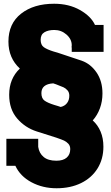

<svg xmlns="http://www.w3.org/2000/svg" viewBox="-20 -776 591 1025"><path d="M363 -499V-523H362Q363 -527 363 -534Q363 -567 335 -591.5Q307 -616 270 -616Q238 -616 217.5 -604Q197 -592 197 -564Q197 -536 214 -524Q231 -512 266 -501L287 -495L416 -452Q464 -435 495.5 -389Q527 -343 527 -277Q527 -235 513.5 -198Q500 -161 475 -133Q502 -109 517 -73.5Q532 -38 532 7Q532 73 500.5 123.5Q469 174 412.5 201.5Q356 229 282 229Q208 229 148 197Q88 165 62 109H14V-35H184V8Q189 42 213 62Q237 82 281 82Q317 82 336 65.5Q355 49 355 20Q355 2 344.5 -9Q334 -20 322 -25.5Q310 -31 281 -41L177 -74Q114 -94 71.5 -143.5Q29 -193 29 -270Q29 -356 86 -410Q25 -466 25 -554Q25 -650 92.5 -703Q160 -756 269 -756Q348 -756 407 -722.5Q466 -689 487 -643H533V-499ZM279 -326 264 -331Q201 -327 201 -279Q201 -251 217.5 -239Q234 -227 269 -216L289 -210L304 -205Q326 -210 338 -226Q350 -242 350 -265Q350 -283 340 -294Q330 -305 319 -310Q308 -315 279 -326Z"/></svg>

Font: Arvo
Style: Bold
Weight: 700
Designer: Anton Koovit (Cyrillic Expansion: Cyreal)
Foundry: Anton Koovit, Yassin Baggar
Version: Version 3.000